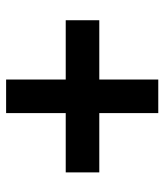

<svg xmlns="http://www.w3.org/2000/svg" viewBox="24 -660 525 612"><g transform="rotate(-90 286.0 -353.5)"><path d="M339 -406H528V-299H339V-111H232V-299H43V-406H232V-596H339Z"/></g></svg>

Font: Noto Sans New Tai Lue
Style: Bold
Weight: 700
Version: Version 2.003